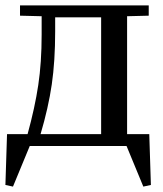

<svg xmlns="http://www.w3.org/2000/svg" viewBox="-20 -540 602 710"><path d="M28 150 0 144 6 -44H82Q109 -142 121.5 -225.5Q134 -309 134 -412V-480L54 -482V-520H530V-482L450 -480V-44H532L538 144L510 150L448 0H90ZM354 -44V-476H184V-424Q184 -314 171.5 -228Q159 -142 130 -44Z"/></svg>

Font: Minipax
Style: Regular
Weight: 400
Designer: Raphaël Ronot, Igor Stepanchenko (Cyrillic)
Foundry: steppetype
Version: Version 1.002